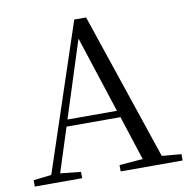

<svg xmlns="http://www.w3.org/2000/svg" viewBox="-81 -814 881 894"><g transform="rotate(-10 359.0 -367.0)"><path d="M332 -643 450 -281H216ZM418 0H711V-30L619 -38L384 -734H328L97 -40L12 -30V0H236V-30L139 -40L206 -249H461L529 -39L418 -30Z"/></g></svg>

Font: Noto Serif CJK KR
Style: Regular
Weight: 400
Designer: Ryoko NISHIZUKA 西塚涼子 (kana & ideographs); Frank Grießhammer (Latin, Greek & Cyrillic); Wenlong ZHANG 张文龙 (bopomofo); San
Foundry: Adobe
Version: Version 2.001;hotconv 1.1.0;makeotfexe 2.6.0